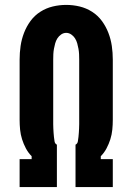

<svg xmlns="http://www.w3.org/2000/svg" viewBox="-20 -763 540 783"><path d="M60 0V-114H109V-126Q95 -140 85.5 -158Q76 -176 70 -195Q64 -214 62 -234Q60 -254 60 -274V-520Q60 -548 64 -575.5Q68 -603 78 -629Q88 -655 104.5 -677.5Q121 -700 144.5 -715Q168 -730 195 -736.5Q222 -743 250 -743Q278 -743 305 -736.5Q332 -730 355.5 -715Q379 -700 395.5 -677.5Q412 -655 422 -629Q432 -603 436 -575.5Q440 -548 440 -520V-274Q440 -254 438 -234Q436 -214 430 -195Q424 -176 414.5 -158Q405 -140 391 -126V-114H440V0H288V-173Q296 -177 297.5 -186.5Q299 -196 300 -204.5Q301 -213 301.5 -221.5Q302 -230 302.5 -239Q303 -248 303 -256.5Q303 -265 303 -274V-520Q303 -531 302.5 -542Q302 -553 300 -564Q298 -575 295 -586Q292 -597 286 -606.5Q280 -616 270.5 -622.5Q261 -629 250 -629Q239 -629 229.5 -622.5Q220 -616 214 -606.5Q208 -597 205 -586Q202 -575 200 -564Q198 -553 197.5 -542Q197 -531 197 -520V-274Q197 -265 197 -256.5Q197 -248 197.5 -239Q198 -230 198.5 -221.5Q199 -213 200 -204.5Q201 -196 202.5 -186.5Q204 -177 212 -173V0Z"/></svg>

Font: Iosevka Slab Heavy
Style: Regular
Weight: 900
Monospace: yes
Designer: Belleve Invis
Foundry: Belleve Invis
Version: Version 11.1.0; ttfautohint (v1.8.3)